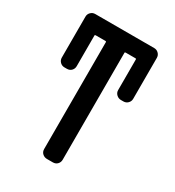

<svg xmlns="http://www.w3.org/2000/svg" viewBox="-176 -833 853 937"><g transform="rotate(30 250.0 -365.0)"><path d="M84 -429.7Q69.3 -429.7 59.1 -439.9Q48.8 -450.2 48.8 -464.8V-695.3Q48.8 -710 59.1 -720.2Q69.3 -730.5 84 -730.5H416Q430.7 -730.5 440.9 -720.2Q451.2 -710 451.2 -695.3V-464.8Q451.2 -450.2 440.9 -439.9Q430.7 -429.7 416 -429.7H402.3Q387.7 -429.7 377 -439.9Q366.2 -450.2 366.2 -464.8V-637.7Q366.2 -641.6 362.3 -641.6H306.6Q301.8 -641.6 301.8 -637.7V-35.2Q301.8 -20.5 292 -10.3Q282.2 0 266.6 0H233.4Q218.8 0 208 -9.8Q197.3 -19.5 197.3 -35.2V-637.7Q197.3 -641.6 193.4 -641.6H137.7Q132.8 -641.6 132.8 -637.7V-464.8Q132.8 -450.2 123 -439.9Q113.3 -429.7 97.7 -429.7Z"/></g></svg>

Font: Rounded-L Mgen+ 1m medium
Style: Regular
Weight: 500
Designer: [Source Han Sans]
Ryoko NISHIZUKA  (kana & ideographs); Paul D. Hunt (Latin, Greek & Cyrillic); Wenlong ZHANG  (bopomofo
Version: Version 1.059.20150602